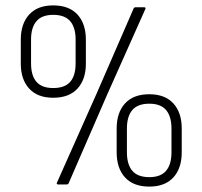

<svg xmlns="http://www.w3.org/2000/svg" viewBox="-20 -683 749 711"><path d="M195 0Q188 0 191 -7L338 -337L475 -652Q477 -656 482 -656H514Q517 -656 518.5 -654.5Q520 -653 518 -649L377 -333L234 -4Q232 0 227 0ZM177 -321Q119 -321 88 -355Q57 -389 57 -447V-536Q57 -595 88 -629Q119 -663 177 -663Q236 -663 267 -629Q298 -595 298 -536V-447Q298 -389 267 -355Q236 -321 177 -321ZM177 -357Q220 -357 240 -380Q260 -403 260 -448V-537Q260 -581 240 -604.5Q220 -628 177 -628Q135 -628 115 -604.5Q95 -581 95 -537V-448Q95 -403 115 -380Q135 -357 177 -357ZM533 8Q474 8 443 -26Q412 -60 412 -119V-207Q412 -266 443 -300Q474 -334 533 -334Q591 -334 622 -300Q653 -266 653 -207V-119Q653 -60 622 -26Q591 8 533 8ZM533 -27Q575 -27 595 -50.5Q615 -74 615 -119V-207Q615 -252 595 -275.5Q575 -299 533 -299Q490 -299 470 -275.5Q450 -252 450 -207V-119Q450 -74 470 -50.5Q490 -27 533 -27Z"/></svg>

Font: Sofia Sans Condensed Light
Style: Regular
Weight: 300
Designer: Botio Nikoltchev, Ani Petrova
Foundry: lettersoup
Version: Version 4.101